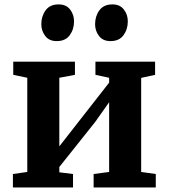

<svg xmlns="http://www.w3.org/2000/svg" viewBox="-20 -828 745 848"><path d="M37 0V-59.5L100.5 -68.5V-484.5L38.5 -497.5V-555.5H311V-497.5L242 -484.5V-181.5L302.5 -259L462 -463V-484.5L401.5 -497.5V-555.5H665V-497.5L603.5 -484V-68.5L668 -59.5V0H393.5V-59.5L462 -68.5V-376.5L400.5 -289.5L242 -90.5V-67L302.5 -59.5V0ZM230 -646.5Q197 -646.5 179.8 -669.2Q162.5 -692 162.5 -721Q162.5 -756.5 181.5 -782.5Q200.5 -808.5 238.5 -808.5H239.5Q272.5 -808.5 289.8 -785.8Q307 -763 307 -734Q307 -698.5 288 -672.5Q269 -646.5 231 -646.5ZM467.5 -646.5Q434.5 -646.5 417.2 -669.2Q400 -692 400 -721Q400 -756.5 419 -782.5Q438 -808.5 476 -808.5H477Q510 -808.5 527.2 -785.8Q544.5 -763 544.5 -734Q544.5 -698.5 525.5 -672.5Q506.5 -646.5 468.5 -646.5Z"/></svg>

Font: Merriweather
Style: Bold
Weight: 700
Designer: Eben Sorkin
Foundry: Eben Sorkin
Version: Version 2.100; ttfautohint (v1.7.19-72a1) -l 8 -r 50 -G 200 